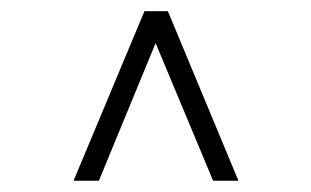

<svg xmlns="http://www.w3.org/2000/svg" viewBox="-20 -670 558 344"><path d="M258.8 -592.8 157.2 -346.2H111.8L238.8 -649.9H280.8L407.2 -346.2H361.8Z"/></svg>

Font: Linux Libertine Display
Style: Regular
Weight: 400
Designer: Philipp H. Poll
Foundry: Philipp H. Poll
Version: Version 5.0.9